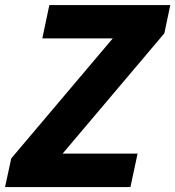

<svg xmlns="http://www.w3.org/2000/svg" viewBox="-36 -758 710 778"><path d="M218 -135.5H521.5L492.5 0H-15.5L9.5 -116L421 -602.5H135.5L164 -737.5H654L630 -623L218.5 -136.5Z"/></svg>

Font: Epilogue ExtraBold
Style: Italic
Weight: 800
Italic angle: -12°
Designer: Tyler Finck
Foundry: Etcetera Type Co
Version: Version 2.111; ttfautohint (v1.8.3)